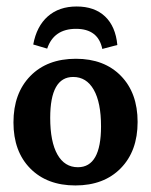

<svg xmlns="http://www.w3.org/2000/svg" viewBox="-20 -563 466 592"><path d="M216.3 -543Q271.5 -543 304 -512.2Q336.4 -481.4 341.8 -424.3L295.4 -412.1Q282.7 -474.1 214.4 -474.1Q146 -474.1 125.5 -413.1L82.5 -425.8Q92.8 -481.9 127.4 -512.5Q162.1 -543 216.3 -543ZM212.4 8.8Q125 8.8 73.2 -43.7Q21.5 -96.2 21.5 -185.5Q21.5 -275.4 73.5 -328.6Q125.5 -381.8 213.9 -381.8Q301.3 -381.8 352.8 -329.1Q404.3 -276.4 404.3 -187Q404.3 -97.2 352.3 -44.2Q300.3 8.8 212.4 8.8ZM220.2 -47.4Q291.5 -47.4 291.5 -173.3Q291.5 -247.1 269 -286.4Q246.6 -325.7 205.6 -325.7Q134.8 -325.7 134.8 -199.7Q134.8 -126 157 -86.7Q179.2 -47.4 220.2 -47.4Z"/></svg>

Font: Markazi Text SemiBold
Style: Regular
Weight: 600
Designer: Borna Izadpanah (Arabic designer), Fiona Ross (Arabic design director) and Florian Runge (Latin designer)
Foundry: Borna Izadpanah and Florian Runge
Version: Version 1.001; ttfautohint (v1.8.3)